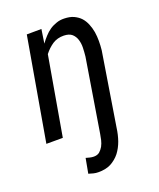

<svg xmlns="http://www.w3.org/2000/svg" viewBox="-140 -625 767 926"><g transform="rotate(-20 244.0 -162.5)"><path d="M170.4 -457.5 181.2 -528.8 106 -528.3 14.2 0H98.6L168.9 -404.3C182.1 -421.4 196.8 -435.1 213.4 -446.3C230 -457 249.5 -462.4 271.5 -461.9C289.6 -461.4 303.7 -457 313 -448.7C322.3 -440.4 329.1 -429.7 333 -417C336.9 -404.3 338.9 -390.6 338.4 -375.5C337.9 -360.4 336.9 -345.7 335.4 -331.5L274.4 43.5C272.9 52.7 271 62.5 268.6 73.2C266.1 84 262.2 94.2 257.3 103.5C252 112.8 245.6 120.6 238.3 127C230.5 133.3 220.7 136.2 209 136.2C202.1 136.2 195.3 135.3 189 133.8C182.1 132.3 175.3 130.4 168.9 128.4L154.8 204.6C163.1 207 170.9 209.5 178.7 211.4C186.5 213.4 194.8 214.4 203.1 214.4C228 214.8 250 210.4 268.1 201.2C286.1 191.4 301.8 178.7 314.5 162.6C326.7 146.5 336.4 128.4 343.8 107.9C351.1 86.9 356 65.4 358.9 43.5L419.4 -333C420.9 -348.1 421.9 -363.3 421.9 -379.4C421.9 -395 420.9 -410.6 418.5 -425.8C416 -440.9 411.6 -455.1 406.2 -468.8C400.9 -481.9 393.6 -494.1 384.3 -504.4C375 -514.6 363.3 -522.5 350.1 -528.8C336.4 -535.2 320.3 -538.1 301.8 -538.6C287.1 -539.1 273.4 -537.1 261.2 -532.7C248.5 -528.3 236.8 -522.9 226.1 -515.6C215.3 -508.3 205.6 -499.5 196.3 -489.3C187 -479 178.2 -468.8 170.4 -457.5Z"/></g></svg>

Font: Roboto Condensed
Style: Italic
Weight: 400
Designer: Google
Version: Version 1.000;PS 001.000;hotconv 1.0.88;makeotf.lib2.5.64775